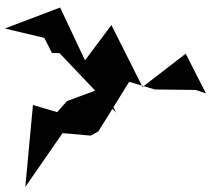

<svg xmlns="http://www.w3.org/2000/svg" viewBox="-134 -774 855 778"><g transform="rotate(-90 293.0 -385.5)"><path d="M327 -392 272 -541 227 -581 256 -679 -76 -710 142 -559 132 -445 149 -414 350 -289 319 -185 317 -19 303 22 464 -60 329 -235 580 -361 437 -468 651 -569 566 -793 528 -633 467 -602 466 -571 225 -342Z"/></g></svg>

Font: Asimov Silicon
Style: Regular
Weight: 400
Designer: Google
Version: Version 2.000980; 2014